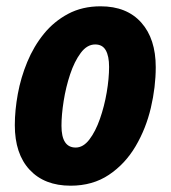

<svg xmlns="http://www.w3.org/2000/svg" viewBox="-20 -579 541 609"><path d="M204 10Q121 10 74 -40.5Q27 -91 27 -182Q27 -229 36.5 -281Q46 -333 66.5 -382.5Q87 -432 119 -471.5Q151 -511 196 -535Q241 -559 299 -559Q382 -559 428 -507.5Q474 -456 474 -366Q474 -303 458.5 -237Q443 -171 410 -115Q377 -59 325.5 -24.5Q274 10 204 10ZM220 -111Q244 -111 263.5 -136.5Q283 -162 297 -202Q311 -242 318.5 -286Q326 -330 326 -367Q326 -401 315.5 -419.5Q305 -438 282 -438Q256 -438 236 -411Q216 -384 202.5 -343.5Q189 -303 182 -259Q175 -215 175 -180Q175 -111 220 -111Z"/></svg>

Font: Noto Sans Condensed ExtraBold
Style: Italic
Weight: 800
Width: 3
Italic angle: -12°
Designer: Monotype Design Team
Foundry: Monotype Imaging Inc.
Version: Version 2.013; ttfautohint (v1.8.4.7-5d5b)